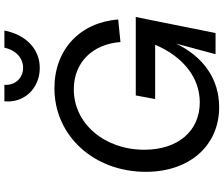

<svg xmlns="http://www.w3.org/2000/svg" viewBox="-90 -886 993 852"><g transform="rotate(-90 406.0 -460.5)"><path d="M356 16C480 16 579 -53 638 -175L591 0H685L756 -354H408L392 -268H633C579 -142 486 -70 377 -70C250 -70 167 -167 167 -316C167 -493 283 -629 435 -629C553 -629 635 -548 645 -422L745 -432C732 -602 611 -715 440 -715C229 -715 69 -540 69 -309C69 -116 185 16 356 16ZM530 -780C613 -780 677 -840 696 -937H620C610 -888 575 -854 531 -854C485 -854 452 -889 455 -937H382C373 -850 439 -780 530 -780Z"/></g></svg>

Font: Uncut Sans Medium Italic
Style: Regular
Weight: 500
Italic angle: -11°
Designer: Kasper Nordkvist
Foundry: UNCUT.wtf
Version: Version 1.304;Glyphs 3.2 (3246)